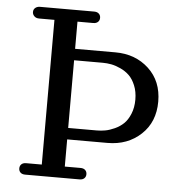

<svg xmlns="http://www.w3.org/2000/svg" viewBox="-52 -781 804 832"><g transform="rotate(5 350.0 -365.0)"><path d="M87.9 -49.8H155.8V-679.2H88.9Q75.7 -679.2 67.9 -687Q60.1 -694.8 60.1 -705.1Q60.1 -716.3 68.1 -723.1Q76.2 -730 88.9 -730H324.2Q337.4 -730 344.7 -723.1Q352.1 -716.3 352.1 -705.1Q352.1 -693.8 344.7 -687Q337.4 -680.2 324.2 -680.2H255.9V-562H431.2Q518.6 -562 576.7 -508.1Q634.8 -454.1 634.8 -365.2Q634.8 -276.4 576.7 -222.2Q518.6 -168 431.2 -168H255.9V-49.8H324.2Q337.4 -49.8 344.7 -43Q352.1 -36.1 352.1 -24.9Q352.1 -13.7 344.7 -6.8Q337.4 0 324.2 0H87.9Q74.7 0 67.4 -6.8Q60.1 -13.7 60.1 -24.9Q60.1 -36.1 67.4 -43Q74.7 -49.8 87.9 -49.8ZM255.9 -217.8H380.9Q398.9 -217.8 417.5 -221.2Q436 -224.6 458 -234.6Q480 -244.6 496.3 -260.3Q512.7 -275.9 523.9 -303.2Q535.2 -330.6 535.2 -365.2Q535.2 -399.9 523.9 -427Q512.7 -454.1 496.3 -469.7Q480 -485.4 458 -495.4Q436 -505.4 417.5 -508.8Q398.9 -512.2 380.9 -512.2H255.9Z"/></g></svg>

Font: Director
Style: Regular
Weight: 400
Designer: Ange Degheest & May Jolivet & Justine Herbel
Foundry: Velvetyne Type Foundry
Version: Version 1.000;FEAKit 1.0